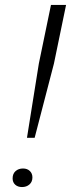

<svg xmlns="http://www.w3.org/2000/svg" viewBox="-20 -749 287 776"><path d="M89 -192 137 -492 186 -729H247L198 -492L120 -192ZM69 7Q52 7 41.5 -2.5Q31 -12 31 -28Q31 -47 43 -57.5Q55 -68 73 -68Q90 -68 100.5 -58Q111 -48 111 -32Q111 -14 99 -3.5Q87 7 69 7Z"/></svg>

Font: Mona Sans ExtraLight Light
Style: Italic
Weight: 300
Italic angle: -11.6951°
Version: Version 2.000